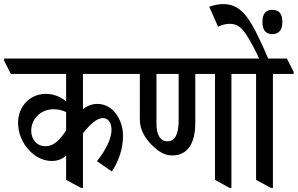

<svg xmlns="http://www.w3.org/2000/svg" viewBox="-61 -909 1450 935"><path d="M192 -125C221 -125 244 -136 261 -151V-33L333 6H343V-260C377 -303 410 -334 441 -334C465 -334 482 -312 482 -277C482 -233 454 -178 411 -124L484 -74C518 -127 538 -185 538 -247C538 -287 526 -324 506 -352C485 -383 451 -403 414 -403C388 -403 364 -394 343 -378V-549H607V-559L574 -624H-41V-613L-8 -549H261V-416C235 -436 202 -452 163 -452C85 -452 27 -391 27 -311C27 -259 49 -210 82 -176C111 -145 150 -125 192 -125ZM91 -272C91 -328 135 -377 200 -377C223 -377 243 -372 261 -363V-274C228 -223 198 -197 161 -197C116 -197 91 -232 91 -272Z M778 -152C850 -152 890 -207 890 -311V-549H986V-33L1057 6H1066V-549H1167V-559L1135 -624H525V-613L558 -549H620V-327C620 -279 643 -239 677 -204C711 -170 741 -152 778 -152ZM701 -304V-549H809V-322C809 -260 793 -221 755 -221C718 -221 701 -255 701 -304Z M1258 6H1268V-549H1369V-559L1336 -624H1085V-613L1118 -549H1186V-33Z M1205 -615H1249C1163 -814 1121 -889 1026 -889C1003 -889 979 -884 958 -876L1001 -779C1019 -788 1039 -793 1058 -793C1098 -793 1121 -771 1149 -723C1167 -693 1180 -669 1205 -615ZM1265 -743C1297 -743 1314 -762 1314 -802C1314 -842 1298 -861 1265 -861C1233 -861 1217 -842 1217 -802C1217 -762 1233 -743 1265 -743Z"/></svg>

Font: Noto Serif Devanagari ExtraCondensed Medium
Style: Regular
Weight: 500
Width: 2
Designer: Universal Thirst, Indian Type Foundry and the Monotype Design Team
Foundry: Monotype Imaging Inc.
Version: Version 2.004